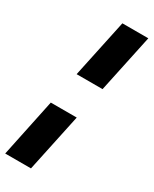

<svg xmlns="http://www.w3.org/2000/svg" viewBox="-262 -797 810 1013"><g transform="rotate(30 143.0 -291.0)"><path d="M85 -390 160 -743H318L243 -390ZM-32 161 42 -192H200L125 161Z"/></g></svg>

Font: Saira SemiCondensed Black
Style: Italic
Weight: 900
Width: 4
Italic angle: -12°
Designer: Hector Gatti with collaboration of the Omnibus-Type team
Foundry: Omnibus-Type
Version: Version 1.101